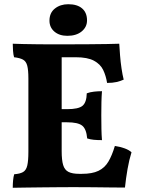

<svg xmlns="http://www.w3.org/2000/svg" viewBox="-20 -886 668 909"><path d="M40.4 -679Q60.8 -678 90.8 -677.5Q120.8 -677 154.2 -676.5Q187.6 -676 218.6 -676Q249.6 -676 272 -676V-170.4Q272 -128 279 -104.7Q286 -81.4 304.2 -72.2Q322.4 -63 355.2 -63L329.4 0Q302.6 0 261.3 0.3Q220 0.6 175.9 1.1Q131.8 1.6 95 2.1Q58.2 2.6 40.4 3Q40.4 -15.4 42 -32.4Q43.6 -49.4 47.2 -61Q74.2 -63 88.9 -71.3Q103.6 -79.6 109 -101.9Q114.4 -124.2 114.4 -167.4V-514.2Q114.4 -554.4 109 -575Q103.6 -595.6 88.9 -603.7Q74.2 -611.8 46.6 -615Q43 -627.2 41.7 -645.6Q40.4 -664 40.4 -679ZM523.8 -195Q549.6 -191.2 570.4 -183.5Q591.2 -175.8 602.6 -165Q591.6 -130 583.8 -85.5Q576 -41 571.6 2Q546 2 506 1.5Q466 1 419.7 0.5Q373.4 0 329.4 0L355.2 -63H367.8Q416.6 -63 446.1 -77.2Q475.6 -91.4 493 -120.6Q510.4 -149.8 523.8 -195ZM462.8 -454.2Q460.8 -429.4 460.2 -401.5Q459.6 -373.6 459.6 -340.4Q459.6 -304.8 460.2 -275.3Q460.8 -245.8 462.8 -222.6Q440.4 -222.6 423.9 -224.2Q407.4 -225.8 392.8 -230.6Q388.8 -276 368.7 -291.5Q348.6 -307 297.8 -307H234.8V-369.2H297.8Q351.6 -369.2 370.7 -385.2Q389.8 -401.2 390.8 -444.2Q406.2 -450 425.1 -452.1Q444 -454.2 462.8 -454.2ZM544.6 -679Q546 -654.8 548.4 -623.6Q550.8 -592.4 555.4 -561.8Q560 -531.2 565.6 -509Q550.4 -502 531.8 -497.7Q513.2 -493.4 487 -493.4Q481.6 -527.4 468.4 -554.9Q455.2 -582.4 424.6 -598.7Q394 -615 338.6 -615H237.2L266 -676Q342.2 -676 395.6 -676.5Q449 -677 484.7 -677.5Q520.4 -678 544.6 -679ZM299 -716.4Q260.8 -716.4 237.5 -736.4Q214.2 -756.4 214.2 -788.2Q214.2 -825.4 240 -845.7Q265.8 -866 303.2 -866Q345.8 -866 368.9 -846Q392 -826 392 -789.4Q392 -758 366.7 -737.2Q341.4 -716.4 299 -716.4Z"/></svg>

Font: Vollkorn
Style: Regular
Weight: 400
Designer: Friedrich Althausen
Foundry: Friedrich Althausen
Version: Version 4.104